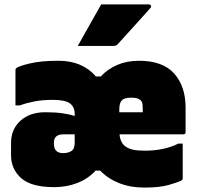

<svg xmlns="http://www.w3.org/2000/svg" viewBox="-20 -837 890 869"><path d="M244 -562Q353 -562 414 -491H436Q468 -525 511.5 -543.5Q555 -562 609 -562Q717 -562 768.5 -504Q820 -446 820 -350V-239Q820 -229 810 -229H521Q523 -208 530 -195Q537 -182 548 -174Q562 -164 582 -159.5Q602 -155 635 -155Q723 -155 787 -187H807V-30Q807 -24 801 -20Q788 -13 746 -0.5Q704 12 633 12Q570 12 519.5 -8Q469 -28 433 -65H413Q379 -28 330.5 -9Q282 10 226 10Q121 10 75.5 -31Q30 -72 30 -134V-190Q30 -252 72.5 -290.5Q115 -329 185 -329Q229 -329 261.5 -324.5Q294 -320 318 -312V-322Q318 -353 296.5 -369Q275 -385 219 -385Q172 -385 136 -378Q100 -371 70 -360H50V-520Q50 -525 53 -528Q62 -537 113.5 -549.5Q165 -562 244 -562ZM574 -395Q543 -395 531.5 -383Q520 -371 520 -342V-329H626V-345Q626 -358 625 -366Q624 -374 619 -380Q615 -386 604.5 -390.5Q594 -395 574 -395ZM268 -144Q287 -144 302.5 -153Q318 -162 318 -191V-229H270Q254 -229 246 -226Q238 -223 233 -218Q228 -213 226 -206Q224 -199 224 -191V-187Q224 -144 265 -144ZM438 -817H654Q660 -817 663 -811.5Q666 -806 661 -801Q623 -758 589.5 -721.5Q556 -685 512 -636Q506 -629 491 -629H332Q358 -676 384.5 -722.5Q411 -769 438 -817Z"/></svg>

Font: Recursive Sn Lnr St XBk
Style: Regular
Weight: 1000
Version: Version 1.079;hotconv 1.0.112;makeotfexe 2.5.65598; ttfautoh